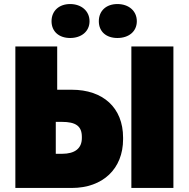

<svg xmlns="http://www.w3.org/2000/svg" viewBox="-20 -930 934 950"><path d="M327 -742C382 -742 423 -774 423 -825C423 -876 382 -910 327 -910C272 -910 235 -876 235 -825C235 -774 272 -742 327 -742ZM561 -742C617 -742 657 -774 657 -825C657 -876 617 -910 561 -910C505 -910 469 -876 469 -825C469 -774 505 -742 561 -742ZM56 0H335C489 0 589 -95 589 -241V-249C589 -398 489 -486 335 -486H263V-700H56ZM630 0H838V-700H630ZM256 -169V-327H286C355 -327 385 -306 385 -253V-247C385 -196 351 -169 287 -169Z"/></svg>

Font: Fixel Text Black
Style: Regular
Weight: 900
Width: 4
Designer: AlfaBravo + MacPaw
Foundry: Kyrylo Tkachov, Marchela Mozhyna, Serhii Makarenko, Maria Weinstein, Zakhar Kryvoshyya
Version: Version 1.211